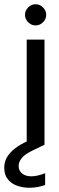

<svg xmlns="http://www.w3.org/2000/svg" viewBox="-79 -683 278 906"><path d="M47 0V-496H131V0ZM89 -563Q69 -563 54 -578Q39 -593 39 -613Q39 -633 54 -648Q69 -663 89 -663Q109 -663 124 -648Q139 -633 139 -613Q139 -593 124 -578Q109 -563 89 -563ZM59 203Q29 203 2 193.5Q-25 184 -42 163Q-59 142 -59 108Q-59 84 -48 62.5Q-37 41 -11.5 20Q14 -1 57 -20L110 -43L131 0L73 28Q38 45 23.5 63Q9 81 9 100Q9 123 25.5 136Q42 149 69 149Q83 149 100.5 145Q118 141 134 134V190Q118 196 98.5 199.5Q79 203 59 203Z"/></svg>

Font: DM Sans 36pt
Style: Regular
Weight: 400
Designer: Colophon Foundry, Jonny Pinhorn
Foundry: Colophon Foundry
Version: Version 4.004;gftools[0.9.30]